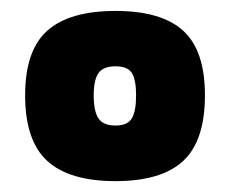

<svg xmlns="http://www.w3.org/2000/svg" viewBox="-20 -683 423 353"><path d="M192.2 -350Q107.6 -350 66.9 -387.1Q26.2 -424.3 26.2 -507.8Q26.2 -590.2 66.9 -626.5Q107.6 -662.9 192.2 -662.9Q276.9 -662.9 316.8 -626.5Q356.8 -590.2 356.8 -507.8Q356.8 -424.3 316.8 -387.1Q276.9 -350 192.2 -350ZM192.2 -452.2Q214.4 -452.2 222.3 -465.3Q230.2 -478.3 230.2 -507.4Q230.2 -536.8 222.3 -549Q214.4 -561.1 192.2 -561.1Q169.9 -561.1 161.1 -548.7Q152.3 -536.3 152.3 -507.4Q152.3 -478.3 161.1 -465.3Q169.9 -452.2 192.2 -452.2Z"/></svg>

Font: Titillium Web SemiBold
Style: Regular
Weight: 600
Designer: Mohamed Gaber, Accademia di Belle Arti di Urbino
Foundry: Kief Type Foundry, Accademia di Belle Arti di Urbino
Version: Version 3.000; ttfautohint (v1.8.4)